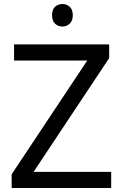

<svg xmlns="http://www.w3.org/2000/svg" viewBox="-20 -935 612 955"><path d="M533 0H38V-68L414 -634H50V-714H523V-646L147 -80H533ZM291 -915Q311 -915 326.5 -901.5Q342 -888 342 -859Q342 -831 326.5 -817Q311 -803 291 -803Q269 -803 254 -817Q239 -831 239 -859Q239 -888 254 -901.5Q269 -915 291 -915Z"/></svg>

Font: Noto Sans Multani
Style: Regular
Weight: 400
Designer: Monotype Design Team
Foundry: Monotype Imaging Inc.
Version: Version 2.002; ttfautohint (v1.8.4.7-5d5b)